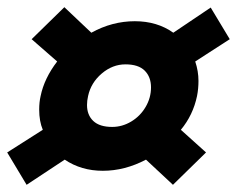

<svg xmlns="http://www.w3.org/2000/svg" viewBox="-20 -545 659 534"><path d="M0 -121 99 -184Q89 -208 89 -240Q89 -261 93 -278Q103 -327 139 -374L68 -436L159 -525L234 -454Q292 -486 355 -486Q417 -486 462 -454L566 -524L619 -436L523 -374Q532 -347 532 -320Q532 -298 528 -278Q517 -225 483 -184L553 -121L461 -31L386 -101Q327 -70 266 -70Q206 -70 160 -101L54 -31ZM400 -302Q400 -331 382.5 -348.5Q365 -366 329 -366Q293 -366 263 -340.5Q233 -315 225 -278Q222 -265 222 -253Q222 -225 239.5 -208.5Q257 -192 292 -192Q320 -192 345 -207Q370 -222 385 -247.5Q400 -273 400 -302Z"/></svg>

Font: Prompt
Style: Bold Italic
Weight: 700
Italic angle: -12°
Designer: Katatrad Team
Foundry: CadsonDemak
Version: Version 1.001